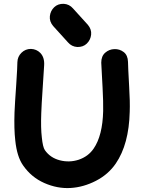

<svg xmlns="http://www.w3.org/2000/svg" viewBox="-20 -976 752 1005"><path d="M101 -110Q144 -48 212 -18Q280 12 349 8Q417 4 482 -29.5Q547 -63 586 -120Q655 -221 659 -391Q661 -443 656 -524Q650 -632 650 -652Q649 -687 627.5 -703.5Q606 -720 578.5 -719Q551 -718 530.5 -700Q510 -682 510 -648Q511 -626 517 -516Q521 -441 520 -395Q517 -266 470 -198Q442 -157 392 -140Q343 -124 293 -137Q243 -150 215 -190Q204 -206 199 -256Q193 -305 196 -384Q197 -420 204 -524Q208 -591 211 -633Q214 -675 191 -699Q171 -719 142 -720Q113 -720 92.5 -700Q72 -680 71 -651Q71 -626 65 -534Q58 -436 56 -388Q53 -300 60 -240Q69 -155 101 -110ZM384 -730Q415 -729 434.5 -748Q454 -767 457 -794.5Q460 -822 440 -846L362 -932Q343 -954 314 -956Q283 -957 263.5 -938Q244 -919 241 -891.5Q238 -864 258 -840L336 -754Q355 -732 384 -730Z"/></svg>

Font: Balsamiq Sans
Style: Bold
Weight: 700
Designer: Michael Angeles
Foundry: Balsamiq SRL
Version: Version 1.020; ttfautohint (v1.8.4.7-5d5b);gftools[0.9.26]